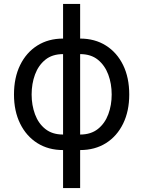

<svg xmlns="http://www.w3.org/2000/svg" viewBox="-20 -748 725 972"><path d="M299.3 11.7Q225.1 11.7 169.2 -23.4Q113.3 -58.6 82 -122.1Q50.8 -185.5 50.8 -269.5Q50.8 -355 82 -418.7Q113.3 -482.4 169.2 -517.6Q225.1 -552.7 299.3 -552.7V-728H385.7V-552.7Q460.4 -552.7 516.4 -517.3Q572.3 -481.9 603.3 -418.5Q634.3 -355 634.3 -269.5Q634.3 -185.5 603.3 -122.1Q572.3 -58.6 516.4 -23.4Q460.4 11.7 385.7 11.7V204.1H299.3ZM385.7 -474.1V-66.9Q440.4 -66.9 475.8 -95.2Q511.2 -123.5 528.3 -169.7Q545.4 -215.8 545.4 -269.5Q545.4 -324.2 528.1 -370.6Q510.7 -417 475.6 -445.6Q440.4 -474.1 385.7 -474.1ZM299.3 -66.9V-474.1Q244.6 -474.1 209.5 -445.6Q174.3 -417 157.2 -370.6Q140.1 -324.2 140.1 -269.5Q140.1 -215.8 157.2 -169.4Q174.3 -123 209.5 -95Q244.6 -66.9 299.3 -66.9Z"/></svg>

Font: Inter-Regular
Style: Regular
Weight: 400
Designer: Rasmus Andersson
Foundry: rsms
Version: Version 4.000;git-a52131595